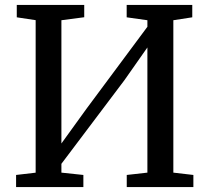

<svg xmlns="http://www.w3.org/2000/svg" viewBox="-20 -763 854 783"><path d="M45.6 0V-49.5L125.4 -58.8V-680.8L48.4 -692.4V-743H323.5V-692.7L230.4 -680.5V-177.9L332.1 -318.7L581.1 -653.8V-680.5L496.6 -692.4V-743H764.1V-692.4L686.9 -680.5V-59L768.6 -49.5V0H496.9V-49.5L581.1 -59V-569.5L487.5 -436.1L230.4 -94.9V-59L320 -49.5V0Z"/></svg>

Font: Merriweather 7pt Light
Style: Regular
Weight: 300
Designer: Eben Sorkin
Foundry: Eben Sorkin
Version: Version 2.200;gftools[0.9.31]